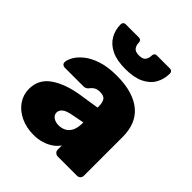

<svg xmlns="http://www.w3.org/2000/svg" viewBox="-211 -888 1028 1028"><g transform="rotate(45 303.0 -374.0)"><path d="M213 10Q158 10 114.5 -11Q71 -32 46.5 -67.5Q22 -103 22 -147Q22 -219 80.5 -260.5Q139 -302 237 -318L353 -336V-343Q353 -374 343 -389.5Q333 -405 303 -405Q282 -405 269 -397Q256 -389 245 -374Q235 -363 219 -363H78Q68 -363 61.5 -369Q55 -375 56 -385Q57 -403 71 -427.5Q85 -452 114.5 -475.5Q144 -499 191 -514.5Q238 -530 304 -530Q371 -530 419 -515Q467 -500 498 -473Q529 -446 544 -407.5Q559 -369 559 -322V-26Q559 -15 551.5 -7.5Q544 0 533 0H388Q377 0 369 -7.5Q361 -15 361 -26V-58Q348 -38 326.5 -23Q305 -8 276.5 1Q248 10 213 10ZM271 -121Q296 -121 315 -131.5Q334 -142 344.5 -164Q355 -186 355 -219V-226L283 -212Q246 -205 231 -192Q216 -179 216 -162Q216 -150 223 -141Q230 -132 242.5 -126.5Q255 -121 271 -121ZM312 -587Q247 -587 206 -607Q165 -627 145 -661.5Q125 -696 125 -739Q125 -747 130 -752.5Q135 -758 144 -758H244Q253 -758 258 -752.5Q263 -747 263 -739Q263 -719 273 -704.5Q283 -690 312 -690Q341 -690 351 -704.5Q361 -719 361 -739Q361 -747 366 -752.5Q371 -758 380 -758H479Q488 -758 493 -752.5Q498 -747 498 -739Q498 -696 478.5 -661.5Q459 -627 418 -607Q377 -587 312 -587Z"/></g></svg>

Font: Rubik ExtraBold
Style: Regular
Weight: 800
Designer: Hubert and Fischer
Foundry: Hubert and Fischer
Version: Version 2.300;gftools[0.9.30]